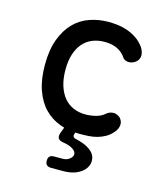

<svg xmlns="http://www.w3.org/2000/svg" viewBox="-114 -649 827 946"><g transform="rotate(15 300.0 -176.0)"><path d="M74 -275Q74 -351 94 -405Q114 -459 147.5 -493.5Q181 -528 226.5 -544Q272 -560 322 -560Q362 -560 393 -553Q424 -546 447.5 -533.5Q471 -521 487 -506Q503 -491 512 -475Q525 -450 520 -431Q515 -412 497 -402Q479 -392 461.5 -395Q444 -398 435 -413Q423 -432 396.5 -446Q370 -460 330 -460Q297 -460 269 -449Q241 -438 221 -415.5Q201 -393 189.5 -359Q178 -325 178 -278Q178 -231 189.5 -195.5Q201 -160 221 -136.5Q241 -113 269 -101.5Q297 -90 328 -90Q355 -90 381.5 -96.5Q408 -103 425 -118Q439 -131 458 -133Q477 -135 495 -121Q501 -115 505.5 -106.5Q510 -98 510 -88Q510 -78 506 -67Q502 -56 492 -45Q477 -27 458 -16Q439 -5 418 1Q397 7 374 8.5Q351 10 327 10Q316 10 305 9L303 16Q299 25 302.5 31Q306 37 316 39Q334 43 351 49Q380 59 400 77.5Q420 96 420 123Q420 158 386 183Q352 208 296 208H235Q220 208 212.5 201Q205 194 205 179Q205 164 212.5 157Q220 150 235 150H277Q300 150 314 138Q328 126 328 114Q327 95 299 82Q284 75 263 72Q241 69 234.5 58.5Q228 48 235 29L246 0Q235 -3 225 -7Q179 -24 145.5 -58.5Q112 -93 93 -147Q74 -201 74 -275Z"/></g></svg>

Font: Maple Mono NL Medium
Style: Regular
Weight: 500
Monospace: yes
Designer: subframe7536
Version: Version 7.000